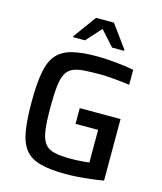

<svg xmlns="http://www.w3.org/2000/svg" viewBox="-132 -1005 935 1109"><g transform="rotate(15 336.0 -450.5)"><path d="M366 8Q274 8 215.5 -7.5Q157 -23 125 -61Q93 -99 81 -168Q69 -237 69 -344Q69 -451 81.5 -520Q94 -589 126 -627Q158 -665 216 -680.5Q274 -696 366 -696Q416 -696 478 -690Q540 -684 588 -675V-585Q537 -592 489.5 -596Q442 -600 415 -600Q355 -600 314 -597Q273 -594 247 -582Q221 -570 207 -543Q193 -516 187.5 -468Q182 -420 182 -344Q182 -260 188.5 -209Q195 -158 214 -131Q233 -104 270 -94.5Q307 -85 369 -85Q398 -85 430 -87Q462 -89 482 -92V-287H347V-381H591V-13Q556 -7 516 -2Q476 3 437 5.5Q398 8 366 8ZM204 -767V-773L303 -909H410L509 -773V-767H437L356 -857L275 -767Z"/></g></svg>

Font: Saira Medium
Style: Regular
Weight: 500
Designer: Hector Gatti with collaboration of the Omnibus-Type team
Foundry: Omnibus-Type
Version: Version 1.100; ttfautohint (v1.8.3)